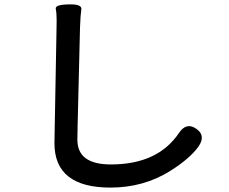

<svg xmlns="http://www.w3.org/2000/svg" viewBox="-20 -794 1040 871"><path d="M481 57Q227 57 227 -144Q227 -174 228 -204L236 -640Q237 -670 237 -700Q237 -734 233 -753.5Q229 -773 291 -774Q353 -776 349 -751.5Q345 -727 343 -670L332 -220Q331 -190 331 -160Q331 -48 483 -48Q696 -48 792 -191Q826 -241 870 -210Q915 -180 881 -130Q843 -76 753 -19Q632 57 481 57Z"/></svg>

Font: Resource Han Rounded TW Medium
Style: Regular
Weight: 500
Designer: Cyano Hao (round all glyphs); Ryoko NISHIZUKA 西塚涼子 (kana, bopomofo & ideographs); Paul D. Hunt (Latin, Greek & Cyrillic)
Foundry: Cyano Hao
Version: 0.990